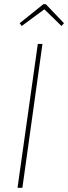

<svg xmlns="http://www.w3.org/2000/svg" viewBox="-20 -889 323 909"><path d="M181 -681 86 0H63L159 -681ZM83 -766 73 -779 185 -869H197L283 -779L271 -766L190 -845Z"/></svg>

Font: Fira Sans Extra Condensed Thin
Style: Italic
Weight: 250
Width: 3
Italic angle: -8°
Designer: Carrois Corporate & Edenspiekermann AG
Foundry: Carrois Corporate GbR & Edenspiekermann AG
Version: Version 4.203